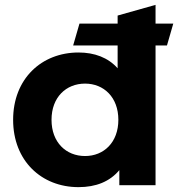

<svg xmlns="http://www.w3.org/2000/svg" viewBox="-20 -762 733 790"><path d="M693 -665H620V-742L464 -698V-665H307L281 -575H464V-481C425 -525 369 -546 303 -546C151 -546 34 -438 34 -269C34 -100 151 8 303 8C375 8 432 -15 471 -62V0H620V-575H667ZM330 -120C252 -120 192 -176 192 -269C192 -362 252 -418 330 -418C407 -418 467 -362 467 -269C467 -176 407 -120 330 -120Z"/></svg>

Font: Talent SemiBold
Style: Bold
Weight: 700
Designer: Mike Powis
Version: Version 1.001;hotconv 1.0.109;makeotfexe 2.5.65596